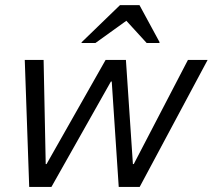

<svg xmlns="http://www.w3.org/2000/svg" viewBox="-20 -736 838 756"><path d="M95 0 77.5 -500H151.7L160 -90H163.3L395.8 -500H475.8L503.3 -90H506.7L720 -500H797.5L530 0H447.5L420 -415H416.7L182.5 0ZM300.8 -566.7 301.7 -570 452.5 -715.8H529.2L608.3 -570L607.5 -566.7H557.5L477.5 -654.2L355.8 -566.7Z"/></svg>

Font: Funnel Sans Light
Style: Italic
Weight: 300
Italic angle: -14.036°
Designer: NORD ID, Kristian Moeller
Foundry: Dicotype
Version: Version 1.000